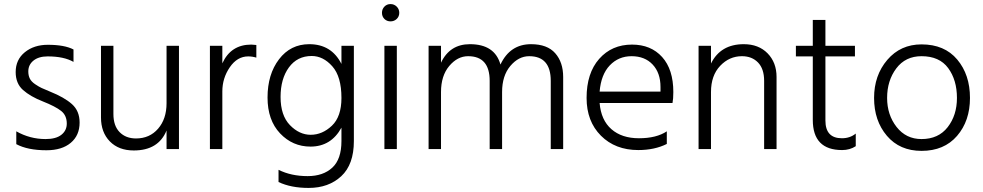

<svg xmlns="http://www.w3.org/2000/svg" viewBox="-20 -732 4829 943"><path d="M371 -130Q371 -67 327.5 -30.5Q284 6 208 6Q116 6 60 -24V-87Q127 -49 204 -49Q255 -49 281.5 -70Q308 -91 308 -125Q308 -165 280.5 -187Q253 -209 190 -234Q129 -258 93 -290Q57 -322 57 -378Q57 -439 102 -475.5Q147 -512 215 -512Q297 -512 341 -489V-428Q294 -455 214 -455Q170 -455 144.5 -434.5Q119 -414 119 -381Q119 -361 126.5 -346Q134 -331 152.5 -318.5Q171 -306 184 -300Q197 -294 226 -282Q296 -254 333.5 -220.5Q371 -187 371 -130Z M859 0H798V-91Q758 7 637 7Q563 7 519.5 -37.5Q476 -82 476 -155V-507H537V-172Q537 -114 567.5 -83Q598 -52 648 -52Q715 -52 756.5 -100Q798 -148 798 -225V-507H859Z M1072 0H1011V-507H1072V-421Q1114 -513 1214 -513Q1221 -513 1239 -511V-449Q1219 -455 1199 -455Q1145 -455 1108.5 -401.5Q1072 -348 1072 -283Z M1718 -39Q1718 76 1656 133.5Q1594 191 1496 191Q1409 191 1348 162V102Q1410 133 1491 133Q1567 133 1612 91.5Q1657 50 1657 -39V-105Q1606 -12 1505 -12Q1417 -12 1355.5 -77Q1294 -142 1294 -253Q1294 -367 1350.5 -441Q1407 -515 1499 -515Q1608 -515 1657 -418V-507H1718ZM1358 -256Q1358 -165 1404 -117.5Q1450 -70 1506 -70Q1563 -70 1610 -114.5Q1657 -159 1657 -251Q1657 -356 1612 -406.5Q1567 -457 1511 -457Q1440 -457 1399 -401Q1358 -345 1358 -256Z M1929 0H1868V-507H1929ZM1928.5 -699.5Q1941 -687 1941 -669Q1941 -651 1928.5 -639Q1916 -627 1898 -627Q1880 -627 1868 -639Q1856 -651 1856 -669Q1856 -687 1868 -699.5Q1880 -712 1898 -712Q1916 -712 1928.5 -699.5Z M2746 0H2685V-335Q2685 -456 2579 -456Q2527 -456 2486.5 -408Q2446 -360 2446 -280V0H2385V-335Q2385 -456 2279 -456Q2227 -456 2186.5 -408Q2146 -360 2146 -280V0H2085V-507H2146V-424Q2189 -515 2288 -515Q2410 -515 2438 -415Q2485 -515 2588 -515Q2668 -515 2707 -470.5Q2746 -426 2746 -354Z M3255 -25Q3195 5 3115 5Q3002 5 2931.5 -65.5Q2861 -136 2861 -251Q2861 -373 2923 -443Q2985 -513 3084 -513Q3177 -513 3232 -452Q3287 -391 3287 -280Q3287 -246 3283 -226H2925Q2932 -142 2983 -97.5Q3034 -53 3118 -53Q3204 -53 3255 -87ZM3082 -456Q3018 -456 2975 -411Q2932 -366 2925 -282H3224V-305Q3224 -374 3185.5 -415Q3147 -456 3082 -456Z M3794 0H3733V-335Q3733 -394 3703 -425Q3673 -456 3624 -456Q3562 -456 3517 -408.5Q3472 -361 3472 -280V0H3411V-507H3472V-420Q3519 -515 3633 -515Q3706 -515 3750 -470Q3794 -425 3794 -354Z M4183 -14Q4154 5 4116 5Q3972 5 3972 -143V-455H3889V-507H3972V-634H4034V-507H4179V-455H4034V-140Q4034 -53 4115 -53Q4155 -53 4183 -76Z M4744 -251Q4744 -138 4680.5 -64.5Q4617 9 4506 9Q4399 9 4336 -65Q4273 -139 4273 -251Q4273 -362 4338 -438Q4403 -514 4506 -514Q4619 -514 4681.5 -439.5Q4744 -365 4744 -251ZM4337 -251Q4337 -168 4383.5 -108.5Q4430 -49 4506 -49Q4589 -49 4634.5 -107.5Q4680 -166 4680 -251Q4680 -339 4637 -397.5Q4594 -456 4506 -456Q4427 -456 4382 -396Q4337 -336 4337 -251Z"/></svg>

Font: Hind Vadodara Light
Style: Regular
Weight: 300
Designer: Hitesh Malaviya
Foundry: Indian Type Foundry
Version: Version 1.000;PS 1.0;hotconv 1.0.86;makeotf.lib2.5.63406; tt